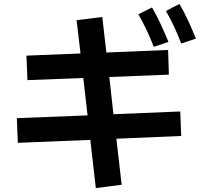

<svg xmlns="http://www.w3.org/2000/svg" viewBox="-20 -874 1040 980"><path d="M905 -652Q885 -704 866 -743.5Q847 -783 827 -818L896 -854Q921 -811 941.5 -766Q962 -721 980 -677ZM765 -635Q745 -686 726 -725.5Q707 -765 686 -801L756 -836Q781 -793 801.5 -748Q822 -703 840 -660ZM601 69 469 86 441 -160 71 -145 66 -271 427 -285 405 -476 120 -465 115 -590 391 -601 371 -771 502 -787 523 -606 838 -619 842 -493 538 -481 559 -291 900 -305 905 -180 574 -166Z"/></svg>

Font: Murecho SemiBold
Style: Regular
Weight: 600
Designer: Neil Summerour
Foundry: Positype
Version: Version 1.010; ttfautohint (v1.8.3)